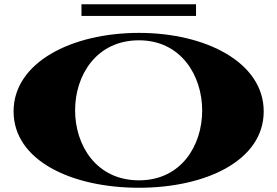

<svg xmlns="http://www.w3.org/2000/svg" viewBox="-20 -870 1307 905"><path d="M635 15C950 15 1223 -113 1223 -345C1223 -576 950 -715 635 -715C318 -715 44 -576 44 -345C44 -113 318 15 635 15ZM635 -20C434 -20 334 -185 334 -350C334 -515 434 -680 635 -680C833 -680 933 -514 933 -349C933 -184 834 -20 635 -20ZM364 -850V-795H904V-850Z"/></svg>

Font: Sprat Extended Black
Style: Regular
Weight: 900
Width: 9
Designer: Ethan Nakache
Foundry: Collletttivo
Version: Version 2.000;Glyphs 3.2 (3217)